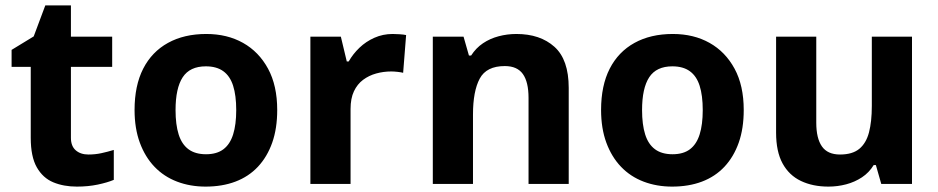

<svg xmlns="http://www.w3.org/2000/svg" viewBox="-20 -682 3480 712"><path d="M308 -109Q333 -109 356 -114Q379 -119 402 -126V-15Q378 -5 342.5 2.5Q307 10 265 10Q216 10 177.5 -6Q139 -22 116.5 -61.5Q94 -101 94 -171V-434H23V-497L105 -547L148 -662H243V-546H396V-434H243V-171Q243 -140 261 -124.5Q279 -109 308 -109Z M1008 -274Q1008 -205.6 989.5 -153.1Q970.9 -100.5 936.5 -63.7Q902 -27 853 -8.5Q804 10 742.4 10Q685.2 10 636.6 -8.5Q588 -27 553 -63.5Q518 -100 498.5 -153Q479 -206 479 -274.2Q479 -364.7 511 -427.3Q543.1 -489.9 602.9 -522.9Q662.7 -556 745 -556Q822.4 -556 881.2 -523Q940 -490 974 -427.3Q1008 -364.7 1008 -274ZM631 -273.8Q631 -220 642.5 -183.5Q654 -147 679 -128.5Q704 -110 744 -110Q784 -110 808.5 -128.5Q833 -147 844.5 -183.5Q856 -220 856 -273.6Q856 -328 844.5 -364Q833 -400 808 -418Q783.1 -436 743.3 -436Q684 -436 657.5 -395.5Q631 -355 631 -273.8Z M1436 -556Q1447 -556 1462 -555Q1477 -554 1486 -552L1475 -412Q1468 -414 1454.5 -415.5Q1441 -417 1431 -417Q1402 -417 1375 -409.5Q1348 -402 1326.5 -386Q1305 -370 1292.5 -343.5Q1280 -317 1280 -278V0H1131V-546H1244L1266 -454H1273Q1289 -482 1313 -505Q1337 -528 1368.5 -542Q1400 -556 1436 -556Z M1895 -556Q1983 -556 2036 -508.5Q2089 -461 2089 -356V0H1940V-319Q1940 -378 1919 -407.5Q1898 -437 1852 -437Q1784 -437 1759 -390.5Q1734 -344 1734 -257V0H1585V-546H1699L1719 -476H1727Q1745 -504 1771 -521.5Q1797 -539 1829 -547.5Q1861 -556 1895 -556Z M2738 -274Q2738 -205.6 2719.5 -153.1Q2700.9 -100.5 2666.5 -63.7Q2632 -27 2583 -8.5Q2534 10 2472.4 10Q2415.2 10 2366.6 -8.5Q2318 -27 2283 -63.5Q2248 -100 2228.5 -153Q2209 -206 2209 -274.2Q2209 -364.7 2241 -427.3Q2273.1 -489.9 2332.9 -522.9Q2392.7 -556 2475 -556Q2552.4 -556 2611.2 -523Q2670 -490 2704 -427.3Q2738 -364.7 2738 -274ZM2361 -273.8Q2361 -220 2372.5 -183.5Q2384 -147 2409 -128.5Q2434 -110 2474 -110Q2514 -110 2538.5 -128.5Q2563 -147 2574.5 -183.5Q2586 -220 2586 -273.6Q2586 -328 2574.5 -364Q2563 -400 2538 -418Q2513.1 -436 2473.3 -436Q2414 -436 2387.5 -395.5Q2361 -355 2361 -273.8Z M3362 -546V0H3248L3228 -70H3220Q3203 -42 3176.5 -24.5Q3150 -7 3118 1.5Q3086 10 3052 10Q2994 10 2950 -11Q2906 -32 2882 -76Q2858 -120 2858 -190V-546H3007V-227Q3007 -169 3028 -139Q3049 -109 3095 -109Q3141 -109 3166.5 -130Q3192 -151 3202.5 -191Q3213 -231 3213 -289V-546Z"/></svg>

Font: Noto Sans Gujarati
Style: Regular
Weight: 400
Designer: Jelle Bosma - Monotype Design Team, Universal Thirst
Foundry: Monotype Imaging Inc.
Version: Version 2.102